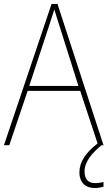

<svg xmlns="http://www.w3.org/2000/svg" viewBox="-20 -735 544 972"><path d="M408 133C408 83 446 40 494 0H504L271 -715H241L0 0H27L120 -275H386L474 -9C412 39 382 87 382 137C382 190 414 217 460 217C478 217 494 213 504 210V186C495 189 478 192 461 192C426 192 408 171 408 133ZM282 -601 377 -300H128L227 -600C236 -630 246 -657 255 -687C265 -653 274 -627 282 -601Z"/></svg>

Font: Noto Sans Gujarati SemiCondensed Thin
Style: Regular
Weight: 100
Width: 4
Designer: Jelle Bosma - Monotype Design Team, Universal Thirst
Foundry: Monotype Imaging Inc.
Version: Version 2.106